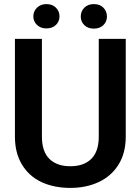

<svg xmlns="http://www.w3.org/2000/svg" viewBox="-20 -909 686 939"><path d="M207 -889Q236 -889 253.5 -871.5Q271 -854 271 -829Q271 -804 253.5 -787Q236 -770 207 -770Q179 -770 161 -787Q143 -804 143 -829Q143 -854 161 -871.5Q179 -889 207 -889ZM439 -889Q468 -889 485.5 -871.5Q503 -854 503 -828Q503 -803 485.5 -786Q468 -769 439 -769Q410 -769 392.5 -786Q375 -803 375 -828Q375 -854 392.5 -871.5Q410 -889 439 -889ZM324 10Q244 10 183 -18.5Q122 -47 87.5 -104Q53 -161 53 -241V-719H185V-241Q185 -168 221.5 -132Q258 -96 324 -96Q390 -96 426.5 -132Q463 -168 463 -241V-719H595V-241Q595 -161 560 -104.5Q525 -48 463.5 -19Q402 10 324 10Z"/></svg>

Font: Freesentation 7 Bold
Style: Regular
Weight: 700
Designer: glyphs from Roboto by Christian Robertson / Hangul glyphs from Noto Sans CJK(Source Han Sans) by Jang Soo-young and Kang
Foundry: PT&
Version: Version 2.001